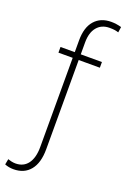

<svg xmlns="http://www.w3.org/2000/svg" viewBox="-214 -816 714 1087"><g transform="rotate(20 143.5 -273.0)"><path d="M284.2 -494.1H156.7V43.5Q156.7 126 120.8 169.7Q85 213.4 20.5 213.4Q-7.8 213.4 -32.2 203.6L-25.9 169.9Q-18.1 172.9 -5.1 175.8Q7.8 178.7 20 178.7Q68.4 178.7 94.5 143.3Q120.6 107.9 120.6 43.5V-494.1H34.7V-528.3H120.6V-600.1Q120.6 -677.7 157 -719Q193.4 -760.3 256.8 -760.3Q287.1 -760.3 318.4 -751.5L313.5 -717.8Q301.3 -721.7 289.6 -723.4Q277.8 -725.1 259.3 -725.1Q211.4 -725.1 184.1 -692.4Q156.7 -659.7 156.7 -600.1V-528.3H284.2Z"/></g></svg>

Font: Robert Sans ExtraLight
Style: Regular
Weight: 250
Designer: Christian Robertson (extended by Adam Twardoch)
Foundry: Google
Version: Version 12.135;April 2, 2019;FontCreator 11.5.0.2425 64-bit;